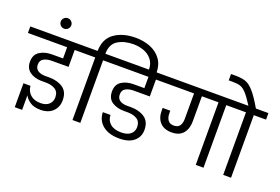

<svg xmlns="http://www.w3.org/2000/svg" viewBox="-168 -1425 2814 1932"><g transform="rotate(20 1239.0 -459.5)"><path d="M288 -489Q237 -489 201.5 -470.5Q166 -452 166 -405Q166 -363 196.5 -343Q227 -323 275 -323H319Q407 -323 466 -283Q525 -243 525 -152Q525 -80 477.5 -33Q430 14 345 14Q274 14 231.5 -16Q189 -46 174 -79V77H95V-179H170Q175 -121 215 -85.5Q255 -50 323 -50Q382 -50 413.5 -79.5Q445 -109 445 -154Q445 -213 405 -238Q365 -263 304 -263H251Q179 -265 130.5 -300.5Q82 -336 82 -406Q82 -481 135 -515.5Q188 -550 265 -550H384V-670H-36V-740H617V-670H465V-489Z M348 -891Q348 -868 331.5 -851.5Q315 -835 292 -835Q268 -835 251.5 -851.5Q235 -868 235 -891Q235 -914 251.5 -930.5Q268 -947 292 -947Q315 -947 331.5 -930.5Q348 -914 348 -891Z M1002 -996Q1088 -996 1159.5 -967.5Q1231 -939 1274 -880.5Q1317 -822 1317 -737V-720H1235V-736Q1235 -804 1200 -847Q1165 -890 1112 -908.5Q1059 -927 1002 -927Q906 -927 837.5 -885.5Q769 -844 768 -740H900V-670H769V0H685V-670H553V-740H685Q687 -871 776 -933.5Q865 -996 1002 -996Z M1164 -489Q1114 -489 1079 -470.5Q1044 -452 1044 -406Q1044 -363 1073.5 -343Q1103 -323 1150 -323H1195Q1282 -323 1341 -283Q1400 -243 1400 -154Q1400 -78 1345 -32Q1290 14 1189 14Q1077 14 1012 -38.5Q947 -91 945 -179H1027Q1028 -121 1069.5 -85.5Q1111 -50 1187 -50Q1252 -50 1286.5 -79Q1321 -108 1321 -155Q1321 -213 1281.5 -238Q1242 -263 1181 -263H1140Q1065 -263 1012.5 -297Q960 -331 960 -408Q960 -481 1012 -515Q1064 -549 1141 -549H1255V-670H847V-740H1474V-670H1335V-489Z M2220 -740V-670H2088V0H2005V-670H1827V-400Q1827 -322 1786.5 -273Q1746 -224 1663 -224Q1582 -224 1539 -270.5Q1496 -317 1496 -395V-425H1578V-394Q1578 -353 1597.5 -324.5Q1617 -296 1660 -296Q1706 -296 1724.5 -324.5Q1743 -353 1743 -397V-670H1421V-740Z M2514 -740V-670H2383V0H2299V-670H2167V-740H2300Q2249 -820 2216 -856Q2183 -892 2152 -902.5Q2121 -913 2068 -913H2026V-981H2067Q2140 -981 2182.5 -966.5Q2225 -952 2270 -901.5Q2315 -851 2380 -740Z"/></g></svg>

Font: A Bank Premium Regular
Style: Regular
Weight: 400
Designer: Ninad Kale (Devanagari), Jonny Pinhorn (Latin), Htun Naung (Myanmar)
Foundry: Indian Type Foundry
Version: 4.004